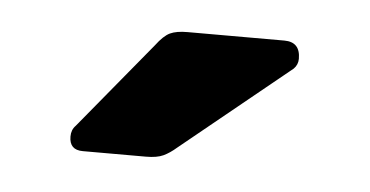

<svg xmlns="http://www.w3.org/2000/svg" viewBox="-28 -784 437 227"><g transform="rotate(5 191.0 -670.5)"><path d="M76 -595Q60 -595 60 -611Q60 -619 65 -624L150 -727Q159 -739 166.5 -742.5Q174 -746 187 -746H302Q321 -746 321 -726Q321 -719 316 -714L187 -609Q179 -602 171.5 -598.5Q164 -595 151 -595Z"/></g></svg>

Font: Rubik Light SemiBold
Style: Regular
Weight: 600
Version: Version 2.300;gftools[0.9.30]